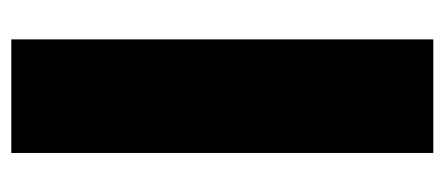

<svg xmlns="http://www.w3.org/2000/svg" viewBox="-238 -530 768 331"><g transform="rotate(90 145.5 -364.0)"><path d="M243.2 -727.5V0H47.4V-727.5Z"/></g></svg>

Font: Inter 20pt Black
Style: Regular
Weight: 900
Version: Version 4.001;git-66647c0bb